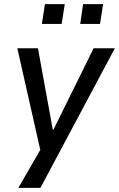

<svg xmlns="http://www.w3.org/2000/svg" viewBox="-20 -731 577 931"><path d="M69 180 185 -21 183 30 64 -497H164L236 -102H239L434 -497H537L176 180ZM369 -615 383 -711H480L465 -615ZM183 -615 198 -711H294L279 -615Z"/></svg>

Font: Nunito Sans 7pt SemiCondensed Medium
Style: Italic
Weight: 500
Width: 4
Italic angle: -9°
Designer: Vernon Adams
Foundry: Vernon Adams
Version: Version 3.101;gftools[0.9.27]